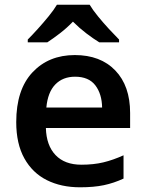

<svg xmlns="http://www.w3.org/2000/svg" viewBox="-20 -786 620 816"><path d="M298 -552Q407 -552 470 -486.5Q533 -421 533 -306V-242H175Q177 -168 216 -127Q255 -86 326 -86Q378 -86 419.5 -96Q461 -106 505 -126V-27Q464 -8 421.5 1Q379 10 320 10Q240 10 179 -20.5Q118 -51 83.5 -113Q49 -175 49 -267Q49 -405 118 -478.5Q187 -552 298 -552ZM299 -460Q247 -460 215 -427Q183 -394 177 -329H414Q413 -387 385 -423.5Q357 -460 299 -460ZM361 -766Q374 -744 396.5 -716.5Q419 -689 443 -663Q467 -637 486 -618V-606H402Q376 -622 346.5 -644.5Q317 -667 290 -694Q264 -667 235.5 -645Q207 -623 181 -606H98V-618Q117 -637 140.5 -663Q164 -689 186.5 -716.5Q209 -744 222 -766Z"/></svg>

Font: Noto Sans New Tai Lue Semibold
Style: Regular
Weight: 400
Designer: Monotype Design Team
Foundry: Monotype Imaging Inc.
Version: Version 2.004; ttfautohint (v1.8.4.7-5d5b)